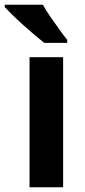

<svg xmlns="http://www.w3.org/2000/svg" viewBox="-52 -879 357 806"><path d="M213 -93H72V-639H213ZM128 -859Q140 -837 159 -809.5Q178 -782 197 -755.5Q216 -729 230 -712V-699H134Q117 -712 94 -731.5Q71 -751 46.5 -773Q22 -795 1.5 -815Q-19 -835 -32 -849V-859Z"/></svg>

Font: Noto Sans Telugu UI SemiCondensed
Style: Bold
Weight: 700
Width: 4
Designer: Jelle Bosma - Monotype Design Team
Foundry: Monotype Imaging Inc.
Version: Version 2.005; ttfautohint (v1.8.4.7-5d5b)